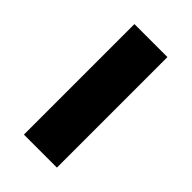

<svg xmlns="http://www.w3.org/2000/svg" viewBox="-6 -566 395 395"><g transform="rotate(-45 191.0 -369.0)"><path d="M30 -321V-417H351.5V-321Z"/></g></svg>

Font: Big Shoulders Stencil Display
Style: Bold
Weight: 700
Designer: Patric King
Foundry: XO Type Co
Version: Version 1.000